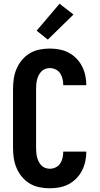

<svg xmlns="http://www.w3.org/2000/svg" viewBox="-20 -1004 540 1032"><path d="M248 8Q220 8 192 2.5Q164 -3 140 -17.5Q116 -32 98 -53.5Q80 -75 69 -101Q58 -127 54 -154.5Q50 -182 50 -210V-525Q50 -553 54 -580.5Q58 -608 69 -634Q80 -660 98 -681.5Q116 -703 140 -717.5Q164 -732 192 -737.5Q220 -743 248 -743Q274 -743 300 -738Q326 -733 349 -721Q372 -709 390.5 -690Q409 -671 421 -647.5Q433 -624 438.5 -598Q444 -572 444 -546H320Q320 -562 316.5 -578.5Q313 -595 304 -609Q295 -623 279.5 -630.5Q264 -638 248 -638Q235 -638 223 -633.5Q211 -629 202 -619.5Q193 -610 187.5 -598.5Q182 -587 179 -575Q176 -563 175 -550Q174 -537 174 -525V-210Q174 -198 175 -185Q176 -172 179 -160Q182 -148 187.5 -136.5Q193 -125 202 -115.5Q211 -106 223 -101.5Q235 -97 248 -97Q264 -97 279.5 -104.5Q295 -112 304 -126Q313 -140 316.5 -156.5Q320 -173 320 -189H444Q444 -163 438.5 -137Q433 -111 421 -87.5Q409 -64 390.5 -45Q372 -26 349 -14Q326 -2 300 3Q274 8 248 8ZM237 -791 177 -839 300 -984 375 -926Z"/></svg>

Font: Iosevka SS18 Extrabold
Style: Regular
Weight: 800
Monospace: yes
Designer: Belleve Invis
Foundry: Belleve Invis
Version: Version 25.1.1; ttfautohint (v1.8.4)